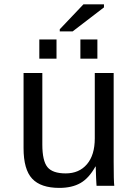

<svg xmlns="http://www.w3.org/2000/svg" viewBox="-20 -870 640 899"><path d="M178.2 -528.3V-193.4Q178.2 -117.2 202.1 -87.6Q226.1 -58.1 287.6 -58.1Q350.6 -58.1 387.2 -101.1Q423.8 -144 423.8 -222.2V-528.3H512.2V-112.8Q512.2 -20.5 515.1 0H432.1Q431.6 -2.4 431.2 -13.2Q430.7 -23.9 429.9 -37.8Q429.2 -51.8 428.2 -90.3H426.8Q396.5 -35.6 356.7 -12.9Q316.9 9.8 257.8 9.8Q170.9 9.8 130.6 -33.4Q90.3 -76.7 90.3 -176.3V-528.3ZM356.4 -595.2V-685.1H436V-595.2ZM164.1 -595.2V-685.1H244.6V-595.2ZM259.8 -723.1V-732.9L370.6 -849.6H466.8V-835.4L320.3 -723.1Z"/></svg>

Font: Cousine
Style: Regular
Weight: 400
Monospace: yes
Designer: Steve Matteson
Foundry: Monotype Imaging Inc.
Version: Version 1.21